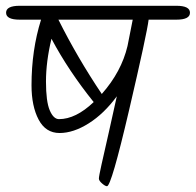

<svg xmlns="http://www.w3.org/2000/svg" viewBox="-20 -656 677 664"><path d="M48 -636H590Q637 -636 637 -612Q637 -588 590 -588H494Q488 -539 426.5 -275.5Q365 -12 350 -12Q344 -12 333 -21.5Q322 -31 322 -38.5Q322 -46 331 -86.5Q340 -127 356 -197L384 -323Q340 -263 287 -229.5Q234 -196 186 -196Q138 -196 113.5 -242.5Q89 -289 89 -361Q89 -483 122 -588H48Q1 -588 1 -612Q1 -636 48 -636ZM158 -522Q139 -443 139 -374Q139 -305 152 -274.5Q165 -244 184 -244Q242 -244 304 -303Q217 -411 158 -522ZM421 -497 439 -588H182Q248 -456 332 -331Q400 -408 421 -497Z"/></svg>

Font: Kalam Light
Style: Regular
Weight: 300
Version: Version 2.001;PS 1.0;hotconv 1.0.79;makeotf.lib2.5.61930; tt